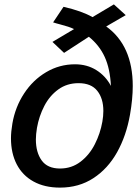

<svg xmlns="http://www.w3.org/2000/svg" viewBox="-20 -839 640 875"><path d="M30 -208.5Q30 -238.5 36.5 -276.5Q49.5 -351.5 89.8 -413Q130 -474.5 190.5 -510.2Q251 -546 322 -546Q376.5 -546 419 -519.5Q461.5 -493 485.5 -447.5Q481.5 -526.5 457.2 -579.5Q433 -632.5 385 -671.5L272 -598L219 -648L317.5 -706.5Q304 -713 289.8 -717.5Q275.5 -722 253.5 -728Q245.5 -730 237.8 -732.2Q230 -734.5 222 -737L269.5 -808Q354 -788.5 401.5 -761L499 -819L553 -770L464 -718.5Q585 -631.5 585 -447Q585 -388.5 572.5 -316.5Q555.5 -220 513.5 -145Q471.5 -70 405.5 -27Q339.5 16 253.5 16Q183 16 132.8 -11.8Q82.5 -39.5 56.2 -90.2Q30 -141 30 -208.5ZM446.5 -284.5Q451 -310 451 -333.5Q451 -390.5 423.2 -425.2Q395.5 -460 338 -460Q285 -460 245.5 -431.2Q206 -402.5 182 -356.2Q158 -310 148.5 -256.5Q143.5 -226.5 143.5 -203.5Q143.5 -144.5 170 -107.8Q196.5 -71 253.5 -71Q306.5 -71 347 -102Q387.5 -133 412.2 -181.8Q437 -230.5 446.5 -284.5Z"/></svg>

Font: JuliaMono
Style: Bold Italic
Weight: 700
Italic angle: -9°
Monospace: yes
Designer: cormullion
Foundry: corm
Version: Version 0.057; ttfautohint (v1.8.4)